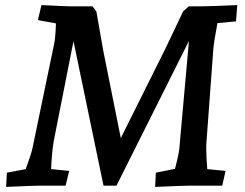

<svg xmlns="http://www.w3.org/2000/svg" viewBox="-20 -730 965 755"><path d="M7 -51 81 -65Q103 -125 107 -144L192 -553Q198 -577 200 -638L129 -651L143 -710Q243 -705 260 -705H344L359 -685L386 -531L455 -187L631 -540L700 -685L722 -705H761Q796 -705 890 -709L913 -710L908 -646L835 -639Q821 -564 819 -539L792 -173Q791 -165 791 -146Q791 -115 795 -65L867 -58L854 0H727Q705 0 590 5L593 -51L668 -66Q674 -88 679 -111Q684 -134 685 -144L723 -569L438 0H387L269 -568L191 -174Q183 -121 181 -65L252 -58L238 0H137Q114 0 4 5Z"/></svg>

Font: Andada Pro SemiBold
Style: Italic
Weight: 600
Italic angle: -6.99998°
Designer: Carolina Giovagnoli
Foundry: Huerta Tipografica
Version: Version 3.005